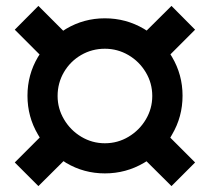

<svg xmlns="http://www.w3.org/2000/svg" viewBox="-20 -685 710 650"><path d="M335 -98Q264 -98 204 -133.5Q199.5 -136.5 195 -139.5L110 -55L30 -135L114.5 -219.5Q111.5 -224.5 108.5 -229.5Q73 -289.5 73 -361Q73 -432 108.5 -492Q111 -496.5 114 -500.5L30 -584.5L110 -665L194 -581Q199 -584.5 204 -587.5Q264 -623 335 -623Q406.5 -623 467 -587.5Q472 -584.5 476.5 -581.5L560.5 -665L640.5 -584.5L557 -501Q560 -496.5 562.5 -492Q598 -432 598 -361Q598 -289.5 562.5 -229.5Q559.5 -224 556.5 -219L640.5 -135L560.5 -55L476 -139Q471.5 -136.5 467 -133.5Q406.5 -98 335 -98ZM335 -200Q378.5 -200 415.2 -222Q452 -244 473.8 -280.8Q495.5 -317.5 495.5 -360Q495.5 -403.5 473.5 -440.2Q451.5 -477 414.8 -498.5Q378 -520 335 -520Q291.5 -520 254.8 -498.8Q218 -477.5 196.5 -440.8Q175 -404 175 -360Q175 -317.5 196.8 -280.8Q218.5 -244 255.2 -222Q292 -200 335 -200Z"/></svg>

Font: Vela Sans Bd
Style: Bold
Weight: 700
Designer: Principal design: Mikhail Sharanda - project Manrope.
Design modification: Ravid Balaliev
Foundry: Mikhail Sharanda
Version: Version 1.001